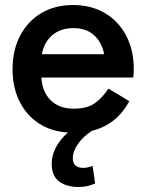

<svg xmlns="http://www.w3.org/2000/svg" viewBox="-20 -519 580 765"><path d="M251 9Q184 5 134.5 -27.5Q85 -60 57.5 -115.5Q30 -171 30 -243Q30 -320 60.5 -377.5Q91 -435 145 -467Q199 -499 271 -499Q344 -499 398.5 -466.5Q453 -434 483 -376.5Q513 -319 513 -244Q513 -235 512.5 -226Q512 -217 511 -210H145Q148 -153 182 -119.5Q216 -86 274 -86Q329 -86 359.5 -109Q390 -132 412 -166L495 -116Q446 -23 347 2Q312 24 291 54Q270 84 270 111Q270 150 312 150Q321 150 331.5 147.5Q342 145 349 142L359 212Q349 217 331.5 221.5Q314 226 292 226Q245 226 215.5 204Q186 182 186 133Q186 99 204 66Q222 33 251 9ZM147 -303H395Q386 -350 355 -378.5Q324 -407 272 -407Q221 -407 188 -378.5Q155 -350 147 -303Z"/></svg>

Font: Gabarito Medium
Style: Regular
Weight: 500
Designer: Leandro Assis / Alvaro Franca / Felipe Casaprima
Foundry: Naipe Foundry
Version: Version 1.000